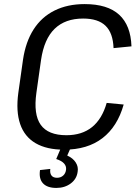

<svg xmlns="http://www.w3.org/2000/svg" viewBox="-20 -728 688 944"><path d="M294.8 7.9Q209.7 7.9 155.2 -23.8Q100.6 -55.6 79.2 -118Q57.8 -180.4 70 -271L93.1 -434.4Q106.1 -522.4 145.2 -583.4Q184.3 -644.4 248.2 -676.2Q312 -707.9 396.1 -707.9Q508.8 -707.9 565.9 -655.6Q622.9 -603.3 626.4 -500.1L538.3 -491.4Q535.6 -565.6 499 -601.2Q462.4 -636.8 388.8 -636.8Q300.6 -636.8 248.8 -586.6Q196.9 -536.4 181.8 -433.3L159 -272.1Q143.9 -165.5 180.2 -114.4Q216.5 -63.2 306.5 -63.2Q382.8 -63.2 432.2 -102.9Q481.7 -142.5 504.5 -222L588.1 -214.1Q557.5 -105.6 483.9 -48.9Q410.2 7.9 294.8 7.9ZM257.1 196Q212.5 196 191.5 173.5Q170.4 151 176.7 108.2L227.3 102.5Q224.5 123.7 233.1 134.9Q241.6 146.1 260.2 146.1Q278.6 146.1 290.7 135.1Q302.8 124.2 304.8 105.9Q306.8 88.9 294.9 75.7Q283 62.5 256.4 53.8L278.9 0.8H326.5L310.6 36.8Q338.5 49.3 352.2 70.6Q366 91.9 361.8 116.1Q357.5 151.6 328.1 173.8Q298.6 196 257.1 196Z"/></svg>

Font: Pathway Extreme 8pt Thin
Style: Italic
Weight: 100
Italic angle: -8°
Designer: Eduardo Rodriguez Tunni
Foundry: Eduardo Rodriguez Tunni
Version: Version 1.000